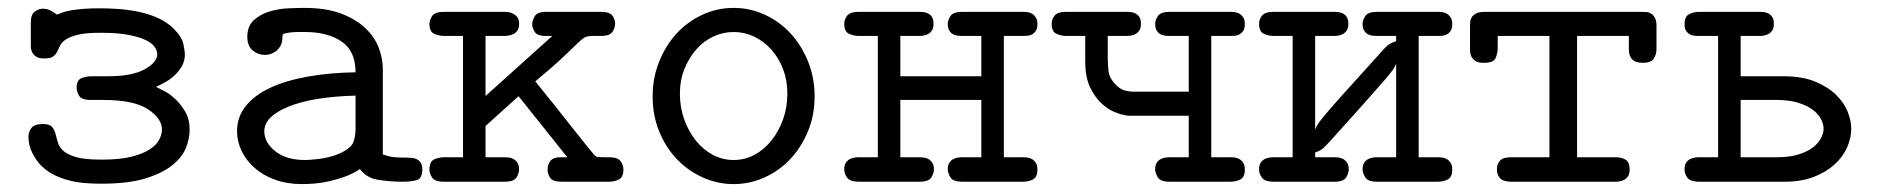

<svg xmlns="http://www.w3.org/2000/svg" viewBox="-20 -460 4765 486"><path d="M52 -114Q52 -126 59.5 -136Q67 -146 88 -146H89Q105 -146 111 -139.5Q117 -133 120 -123Q123 -113 126 -101Q129 -89 139.5 -79Q150 -69 172 -62.5Q194 -56 235 -56H239Q284 -56 313.5 -63.5Q343 -71 360 -82.5Q377 -94 383.5 -107.5Q390 -121 390 -132Q390 -160 354.5 -183.5Q319 -207 241 -207H210Q186 -207 180 -218Q174 -229 174 -237Q174 -258 187 -262.5Q200 -267 211 -267H255Q314 -267 346 -284.5Q378 -302 378 -323Q378 -331 372 -340.5Q366 -350 350 -358Q334 -366 306.5 -371.5Q279 -377 237 -377H233Q197 -377 177 -372Q157 -367 146.5 -360Q136 -353 132 -344.5Q128 -336 124.5 -329Q121 -322 114.5 -317Q108 -312 92 -312Q78 -312 71 -317Q64 -322 61 -328.5Q58 -335 58 -342Q58 -349 58 -353V-403Q58 -424 68.5 -431Q79 -438 88 -438Q100 -438 109.5 -432.5Q119 -427 124 -423Q131 -426 140 -429Q149 -432 161 -434Q173 -436 190.5 -437.5Q208 -439 232 -439Q251 -439 276 -437.5Q301 -436 327 -431Q353 -426 377.5 -415.5Q402 -405 420 -387Q441 -366 444.5 -347Q448 -328 448 -323Q448 -305 439.5 -291Q431 -277 419.5 -267Q408 -257 395.5 -250.5Q383 -244 375 -240Q381 -237 395 -230Q409 -223 423.5 -209.5Q438 -196 449 -177Q460 -158 460 -131Q460 -110 451 -86.5Q442 -63 417 -42.5Q392 -22 348.5 -8.5Q305 5 236 5Q217 5 196.5 3.5Q176 2 156 -3Q136 -8 117.5 -17Q99 -26 84 -41Q72 -53 62 -72.5Q52 -92 52 -114Z M580 -128Q580 -164 602 -191.5Q624 -219 663.5 -237.5Q703 -256 758.5 -266Q814 -276 880 -277Q880 -331 844.5 -355Q809 -379 752 -379Q745 -379 736 -379Q727 -379 716 -378Q701 -376 698 -374.5Q695 -373 695 -367Q695 -353 690 -344Q685 -335 678 -330Q671 -325 664 -323Q657 -321 651 -321Q633 -321 619.5 -332.5Q606 -344 606 -367Q606 -394 622.5 -409Q639 -424 662.5 -431Q686 -438 710.5 -439Q735 -440 751 -440Q805 -440 842.5 -426Q880 -412 904 -389.5Q928 -367 938.5 -339.5Q949 -312 949 -285V-69Q955 -67 966 -64Q977 -61 1009 -61Q1015 -61 1022 -60.5Q1029 -60 1035 -57Q1041 -54 1045 -48Q1049 -42 1049 -31Q1049 -8 1034.5 -4Q1020 0 999 0Q970 0 939 -4.5Q908 -9 891 -32Q873 -20 853.5 -13Q834 -6 814.5 -1.5Q795 3 777 4.5Q759 6 745 6Q707 6 676.5 -5Q646 -16 624.5 -35Q603 -54 591.5 -78Q580 -102 580 -128ZM649 -128Q649 -99 677 -77Q705 -55 752 -55Q755 -55 764 -55.5Q773 -56 786 -57.5Q799 -59 813 -62.5Q827 -66 841 -72Q870 -86 875 -101.5Q880 -117 880 -134V-218Q771 -215 710 -190Q649 -165 649 -128Z M1067 -30Q1067 -52 1080 -57Q1093 -62 1104 -62H1152V-369H1105Q1093 -369 1080 -374Q1067 -379 1067 -400Q1067 -408 1073.5 -419Q1080 -430 1104 -430H1257Q1269 -430 1276.5 -426.5Q1284 -423 1288 -418.5Q1292 -414 1293 -409Q1294 -404 1294 -400Q1294 -389 1290 -383Q1286 -377 1280 -374Q1274 -371 1267.5 -370Q1261 -369 1256 -369H1209V-217L1378 -369H1362Q1339 -369 1333 -380Q1327 -391 1327 -399Q1327 -406 1333 -418Q1339 -430 1363 -430H1502Q1523 -430 1530 -420.5Q1537 -411 1537 -400Q1537 -389 1530 -379Q1523 -369 1501 -369H1481Q1468 -369 1461.5 -366Q1455 -363 1443 -351.5Q1431 -340 1407 -317Q1383 -294 1335 -254Q1354 -231 1379 -199.5Q1404 -168 1426.5 -139.5Q1449 -111 1465.5 -90.5Q1482 -70 1484 -68Q1489 -63 1493 -62.5Q1497 -62 1508 -62H1522Q1543 -62 1550.5 -52.5Q1558 -43 1558 -31Q1558 -12 1547 -6Q1536 0 1521 0H1402Q1379 0 1372.5 -10Q1366 -20 1366 -31Q1366 -43 1373 -52.5Q1380 -62 1400 -62H1416L1293 -216H1292L1209 -141V-62H1256Q1260 -62 1266.5 -61.5Q1273 -61 1279 -58Q1285 -55 1289.5 -48.5Q1294 -42 1294 -31Q1294 -22 1287.5 -11Q1281 0 1257 0H1104Q1080 0 1073.5 -11Q1067 -22 1067 -30Z M1632 -216Q1632 -263 1648.5 -304Q1665 -345 1692.5 -375Q1720 -405 1757.5 -422.5Q1795 -440 1837 -440Q1879 -440 1916.5 -422.5Q1954 -405 1981.5 -375Q2009 -345 2025.5 -304Q2042 -263 2042 -216Q2042 -169 2025.5 -128.5Q2009 -88 1981 -58Q1953 -28 1915.5 -11Q1878 6 1837 6Q1796 6 1758.5 -11Q1721 -28 1693 -57.5Q1665 -87 1648.5 -127.5Q1632 -168 1632 -216ZM1701 -223Q1701 -188 1712 -157.5Q1723 -127 1741.5 -104Q1760 -81 1784.5 -68Q1809 -55 1837 -55Q1865 -55 1889.5 -68Q1914 -81 1932.5 -104Q1951 -127 1962 -157.5Q1973 -188 1973 -223Q1973 -257 1962 -285.5Q1951 -314 1932 -335Q1913 -356 1888.5 -367.5Q1864 -379 1837 -379Q1810 -379 1785.5 -367.5Q1761 -356 1742.5 -335Q1724 -314 1712.5 -285.5Q1701 -257 1701 -223Z M2117 -31Q2117 -42 2121 -48Q2125 -54 2130.5 -57Q2136 -60 2142.5 -61Q2149 -62 2154 -62H2202V-369H2155Q2141 -369 2129 -374.5Q2117 -380 2117 -400Q2117 -411 2124.5 -420.5Q2132 -430 2154 -430H2308Q2311 -430 2317 -429.5Q2323 -429 2329 -426Q2335 -423 2339 -417Q2343 -411 2343 -400Q2343 -389 2339 -383Q2335 -377 2329.5 -374Q2324 -371 2318 -370Q2312 -369 2307 -369H2259V-267H2464V-369H2417Q2412 -369 2405.5 -369.5Q2399 -370 2393 -373Q2387 -376 2383 -382.5Q2379 -389 2379 -400Q2379 -409 2386 -419.5Q2393 -430 2416 -430H2570Q2573 -430 2579 -429.5Q2585 -429 2591 -426Q2597 -423 2601.5 -416.5Q2606 -410 2606 -399Q2606 -388 2602 -382Q2598 -376 2592.5 -373Q2587 -370 2580.5 -369.5Q2574 -369 2569 -369H2521V-62H2568Q2572 -62 2578.5 -61.5Q2585 -61 2591 -58Q2597 -55 2601.5 -48.5Q2606 -42 2606 -31Q2606 -12 2595 -6Q2584 0 2569 0H2416Q2392 0 2385.5 -11.5Q2379 -23 2379 -31Q2379 -42 2383 -48Q2387 -54 2392.5 -57Q2398 -60 2404.5 -61Q2411 -62 2416 -62H2464V-207H2259V-62H2306Q2310 -62 2316.5 -61.5Q2323 -61 2329 -58Q2335 -55 2339.5 -48.5Q2344 -42 2344 -31Q2344 -22 2337.5 -11Q2331 0 2307 0H2154Q2132 0 2124.5 -10Q2117 -20 2117 -31Z M2642 -400Q2642 -411 2649.5 -420.5Q2657 -430 2679 -430H2833Q2836 -430 2842 -429.5Q2848 -429 2854 -426Q2860 -423 2864 -417Q2868 -411 2868 -400Q2868 -389 2864 -383Q2860 -377 2854.5 -374Q2849 -371 2843 -370Q2837 -369 2832 -369H2784V-313Q2784 -296 2786 -279.5Q2788 -263 2802 -248Q2815 -234 2827 -231Q2839 -228 2847 -228H2989V-369H2942Q2937 -369 2930.5 -369.5Q2924 -370 2918 -373Q2912 -376 2908 -382.5Q2904 -389 2904 -400Q2904 -409 2911 -419.5Q2918 -430 2941 -430H3095Q3098 -430 3104 -429.5Q3110 -429 3116 -426Q3122 -423 3126.5 -416.5Q3131 -410 3131 -399Q3131 -388 3127 -382Q3123 -376 3117.5 -373Q3112 -370 3105.5 -369.5Q3099 -369 3094 -369H3046V-62H3093Q3097 -62 3103.5 -61.5Q3110 -61 3116 -58Q3122 -55 3126.5 -48.5Q3131 -42 3131 -31Q3131 -12 3120 -6Q3109 0 3094 0H2941Q2917 0 2910.5 -11.5Q2904 -23 2904 -31Q2904 -42 2908 -48Q2912 -54 2917.5 -57Q2923 -60 2929.5 -61Q2936 -62 2941 -62H2989V-167H2852Q2845 -167 2838.5 -167Q2832 -167 2825 -169Q2817 -170 2801 -176.5Q2785 -183 2768.5 -198Q2752 -213 2739.5 -238.5Q2727 -264 2727 -305V-369H2680Q2666 -369 2654 -374.5Q2642 -380 2642 -400Z M3167 -31Q3167 -42 3171 -48Q3175 -54 3180.5 -57Q3186 -60 3192.5 -61Q3199 -62 3204 -62H3252V-369H3205Q3191 -369 3179 -374.5Q3167 -380 3167 -400Q3167 -411 3174.5 -420.5Q3182 -430 3204 -430H3358Q3361 -430 3367 -429.5Q3373 -429 3379 -426Q3385 -423 3389 -417Q3393 -411 3393 -400Q3393 -389 3389 -383Q3385 -377 3379.5 -374Q3374 -371 3368 -370Q3362 -369 3357 -369H3309V-132Q3312 -140 3317 -147.5Q3322 -155 3338 -174Q3354 -193 3386 -228.5Q3418 -264 3475 -327Q3487 -341 3493.5 -346Q3500 -351 3514 -356V-369H3467Q3462 -369 3455.5 -369.5Q3449 -370 3443 -373Q3437 -376 3433 -382.5Q3429 -389 3429 -400Q3429 -409 3436 -419.5Q3443 -430 3466 -430H3620Q3623 -430 3629 -429.5Q3635 -429 3641 -426Q3647 -423 3651.5 -416.5Q3656 -410 3656 -399Q3656 -388 3652 -382Q3648 -376 3642.5 -373Q3637 -370 3630.5 -369.5Q3624 -369 3619 -369H3571V-62H3618Q3622 -62 3628.5 -61.5Q3635 -61 3641 -58Q3647 -55 3651.5 -48.5Q3656 -42 3656 -31Q3656 -12 3645 -6Q3634 0 3619 0H3466Q3442 0 3435.5 -11.5Q3429 -23 3429 -31Q3429 -42 3433 -48Q3437 -54 3442.5 -57Q3448 -60 3454.5 -61Q3461 -62 3466 -62H3514V-299Q3511 -291 3505.5 -283Q3500 -275 3484 -256.5Q3468 -238 3436.5 -202.5Q3405 -167 3348 -104Q3335 -90 3329 -84.5Q3323 -79 3309 -74V-62H3356Q3360 -62 3366.5 -61.5Q3373 -61 3379 -58Q3385 -55 3389.5 -48.5Q3394 -42 3394 -31Q3394 -22 3387.5 -11Q3381 0 3357 0H3204Q3182 0 3174.5 -10Q3167 -20 3167 -31Z M3701 -392Q3701 -398 3701.5 -404.5Q3702 -411 3705.5 -416.5Q3709 -422 3716.5 -426Q3724 -430 3738 -430H4135Q4141 -430 4147.5 -429.5Q4154 -429 4159.5 -425.5Q4165 -422 4169 -415Q4173 -408 4173 -395V-336Q4173 -322 4166 -311.5Q4159 -301 4139 -301Q4126 -301 4119 -304.5Q4112 -308 4108.5 -313.5Q4105 -319 4104 -325Q4103 -331 4103 -337V-369H3972V-62H4070Q4084 -62 4094.5 -56Q4105 -50 4105 -31Q4105 -20 4101 -14Q4097 -8 4091.5 -5Q4086 -2 4080 -1Q4074 0 4070 0H3803Q3783 -1 3776 -10Q3769 -19 3769 -31Q3769 -45 3777 -53.5Q3785 -62 3805 -62H3902V-369H3771V-337Q3771 -326 3766 -313.5Q3761 -301 3737 -301H3734Q3721 -301 3714 -306Q3707 -311 3704 -318Q3701 -325 3701 -332Q3701 -339 3701 -342Z M4244 -31Q4244 -42 4248 -48Q4252 -54 4257.5 -57Q4263 -60 4269.5 -61Q4276 -62 4281 -62H4329V-369H4281Q4276 -369 4269.5 -369.5Q4263 -370 4257.5 -373Q4252 -376 4248 -382Q4244 -388 4244 -399Q4244 -418 4255.5 -424Q4267 -430 4281 -430H4435Q4438 -430 4444 -429.5Q4450 -429 4456 -426Q4462 -423 4466 -417Q4470 -411 4470 -400Q4470 -389 4466 -383Q4462 -377 4456.5 -374Q4451 -371 4445 -370Q4439 -369 4434 -369H4386V-267H4494Q4542 -267 4574.5 -253.5Q4607 -240 4627.5 -220Q4648 -200 4657 -177Q4666 -154 4666 -134Q4666 -111 4655.5 -87Q4645 -63 4623.5 -43.5Q4602 -24 4570.5 -12Q4539 0 4497 0H4278Q4257 -1 4250.5 -11Q4244 -21 4244 -31ZM4477 -62Q4511 -62 4534 -69.5Q4557 -77 4570.5 -88Q4584 -99 4590 -111.5Q4596 -124 4596 -134Q4596 -145 4590 -157.5Q4584 -170 4570 -181Q4556 -192 4533 -199.5Q4510 -207 4477 -207H4386V-62Z"/></svg>

Font: CMU Typewriter Custom
Style: Regular
Weight: 500
Monospace: yes
Version: Version 0.7.0